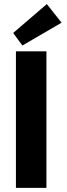

<svg xmlns="http://www.w3.org/2000/svg" viewBox="-20 -908 326 928"><path d="M57 -660H204.4V0H57ZM88.2 -688 43.7 -748.6 206.3 -888.4 277.6 -798.4Z"/></svg>

Font: League Spartan Extralight
Style: Regular
Weight: 200
Foundry: The League of Moveable Type
Version: Version 2.300; ttfautohint (v1.8.3)